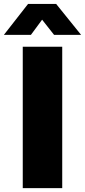

<svg xmlns="http://www.w3.org/2000/svg" viewBox="-78 -968 436 988"><path d="M242.2 -727.5V0H39.1V-727.5ZM81.1 -788.6H-57.6V-789.1L66.4 -947.8H210.9L338.9 -789.1V-788.6H200.2L138.7 -866.7Z"/></svg>

Font: Inter Display Black
Style: Regular
Weight: 900
Designer: Rasmus Andersson
Foundry: rsms
Version: Version 4.000;git-a52131595